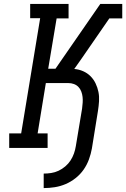

<svg xmlns="http://www.w3.org/2000/svg" viewBox="-20 -755 644 980"><path d="M203 205V131Q222 131 241.5 128Q261 125 279 116.5Q297 108 313 94.5Q329 81 340 64Q351 47 357.5 28.5Q364 10 367 -9L399 -201Q401 -216 402 -231Q403 -246 401.5 -260Q400 -274 395 -287.5Q390 -301 380.5 -311Q371 -321 357.5 -326Q344 -331 329 -331H214L172 -74H223V0H27V-74H88L185 -662H134V-735H330V-661H269L226 -404H263L492 -735H604V-661H538L393 -451L359 -403Q383 -401 404.5 -391.5Q426 -382 442 -366Q458 -350 468 -329Q478 -308 482.5 -285.5Q487 -263 485.5 -238.5Q484 -214 480 -189L449 3Q444 31 434 58.5Q424 86 407 110.5Q390 135 366 154Q342 173 315 184.5Q288 196 259.5 200.5Q231 205 203 205Z"/></svg>

Font: Iosevka Curly Slab Extended
Style: Italic
Weight: 400
Width: 7
Italic angle: -9°
Monospace: yes
Designer: Belleve Invis
Foundry: Belleve Invis
Version: Version 11.1.0; ttfautohint (v1.8.3)